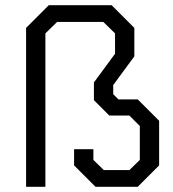

<svg xmlns="http://www.w3.org/2000/svg" viewBox="-20 -716 665 736"><path d="M80 -609 167 -696H408L495 -609V-500L414 -390V-355L434 -335H508L590 -253V-82L508 0H346L264 -82V-144H338V-103L378 -64H476L516 -103V-233L476 -273H399L340 -332V-400L421 -510V-588L376 -632H199L154 -588V0H80Z"/></svg>

Font: Chakra Petch
Style: Regular
Weight: 400
Designer: Katatrad Aksorn Co.,Ltd.
Foundry: Cadson Demak Co.,Ltd.
Version: Version 1.000; ttfautohint (v1.6)